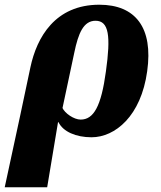

<svg xmlns="http://www.w3.org/2000/svg" viewBox="-75 -570 681 814"><path d="M54 -285 11 -82 -55 224H125L171 -52H173C192 -12 247 12 313 12C413 12 523 -78 549 -268C575 -452 500 -550 346 -550C159 -550 81 -412 54 -285ZM267 -63C238 -63 200 -90 190 -112L240 -347C257 -429 279 -482 330 -482C387 -482 395 -417 374 -267C354 -119 322 -63 267 -63Z"/></svg>

Font: Noto Serif Condensed Black
Style: Italic
Weight: 900
Width: 3
Italic angle: -12°
Designer: Monotype Design Team
Foundry: Monotype Imaging Inc.
Version: Version 2.013